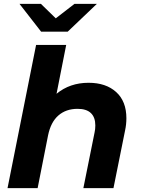

<svg xmlns="http://www.w3.org/2000/svg" viewBox="-20 -975 731 995"><path d="M635 -362Q635 -330 628 -298L568 0H412L470 -288Q474 -305 474 -325Q474 -367 451 -389Q428 -411 382 -411Q322 -411 282.5 -376.5Q243 -342 229 -273L175 0H19L167 -742H323L273 -489Q342 -546 439 -546Q529 -546 582 -498Q635 -450 635 -362ZM482 -955 331 -811H193L81 -955H192L269 -880L366 -955Z"/></svg>

Font: Montserrat Alternates
Style: Bold Italic
Weight: 700
Italic angle: -11.3°
Designer: Julieta Ulanovsky
Foundry: Julieta Ulanovsky
Version: Version 7.200